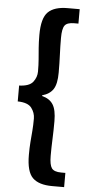

<svg xmlns="http://www.w3.org/2000/svg" viewBox="-63 -839 505 1048"><g transform="rotate(5 189.0 -315.5)"><path d="M264 172Q191 172 157 138.5Q123 105 123 14Q123 -27 125.5 -58Q128 -89 130.5 -119.5Q133 -150 133 -186Q133 -218 113 -244.5Q93 -271 37 -272V-359Q93 -361 113 -387Q133 -413 133 -444Q133 -481 130.5 -511Q128 -541 125.5 -572.5Q123 -604 123 -644Q123 -736 157 -769.5Q191 -803 264 -803H330V-724H307Q268 -724 255 -706Q242 -688 242 -638Q242 -591 244 -546Q246 -501 246 -448Q246 -386 227 -357Q208 -328 167 -317V-313Q208 -303 227 -273.5Q246 -244 246 -182Q246 -130 244 -85Q242 -40 242 8Q242 57 255 75.5Q268 94 307 94H330V172Z"/></g></svg>

Font: Source Han Sans TC
Style: Bold
Weight: 700
Designer: Ryoko NISHIZUKA Ë•øÂ°öÊ∂ºÂ≠ê (kana, bopomofo & ideographs); Paul D. Hunt (Latin, Greek & Cyrillic); Sandoll Communicatio
Foundry: Adobe
Version: Version 2.004;hotconv 1.0.118;makeotfexe 2.5.65603